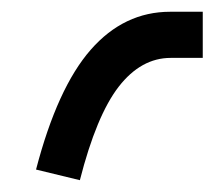

<svg xmlns="http://www.w3.org/2000/svg" viewBox="-20 -98 363 325"><path d="M323.2 0H269Q218.8 0 180.9 48.8Q143.1 97.7 115.2 207L41 189Q77.1 50.8 133.5 -13.7Q189.9 -78.1 268.1 -78.1H323.2Z"/></svg>

Font: DroidArabicKufi
Style: Regular
Weight: 400
Designer: Pascal Zoghbi
Foundry: Ascender Corporation
Version: Version 1.00; ttfautohint (v1.4.1)